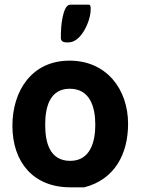

<svg xmlns="http://www.w3.org/2000/svg" viewBox="-20 -793 605 820"><path d="M33 -256C33 -101 122 7 280 7H340C472 -27 527 -138 527 -264C527 -413 434 -534 277 -534C115 -534 33 -404 33 -256ZM173 -260C173 -333 191 -414 278 -414C365 -414 387 -335 387 -260C387 -188 366 -106 280 -106C192 -106 173 -185 173 -260ZM240 -627C244 -610 262 -612 273 -612C328 -612 367 -706 367 -749C367 -749 370 -773 360 -773H280C246 -773 240 -669 240 -650Z"/></svg>

Font: Asimov Print
Style: C
Weight: 500
Designer: Google
Version: Version 2.000980: 2014